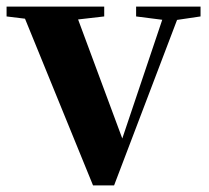

<svg xmlns="http://www.w3.org/2000/svg" viewBox="-30 -561 635 584"><path d="M253 3 31 -541H193L353 -110H331L337 -125L477 -541H524L317 3ZM-10 -511V-541H287V-511L183 -499H88ZM384 -511V-541H580V-511L499 -499H478Z"/></svg>

Font: Noto Serif JP ExtraLight ExtraBold
Style: Regular
Weight: 800
Version: Version 2.003-H1;hotconv 1.1.1;makeotfexe 2.6.0